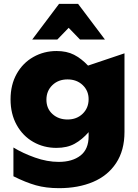

<svg xmlns="http://www.w3.org/2000/svg" viewBox="-20 -819 720 1001"><path d="M222 -299Q222 -345 253 -375Q284 -405 332 -405Q380 -405 411 -375.5Q442 -346 442 -302Q442 -256 411 -226Q380 -196 332 -196Q285 -196 253.5 -224.5Q222 -253 222 -299ZM286 25Q226 25 162.5 2.5Q99 -20 50 -50V100Q114 132 167 147Q220 162 288 162Q388 162 465 129.5Q542 97 585.5 31Q629 -35 629 -131V-541L439 -477Q404 -514 366 -533.5Q328 -553 275 -553Q209 -553 154 -522Q99 -491 67 -434Q35 -377 35 -301Q35 -225 67 -167.5Q99 -110 153.5 -79Q208 -48 274 -48Q330 -48 369 -69.5Q408 -91 442 -130V-109Q442 -41 399.5 -8Q357 25 286 25ZM387 -799H288L148 -613H279L338 -674L397 -613H527Z"/></svg>

Font: Geom Black
Style: Bold
Weight: 900
Version: Version 1.102